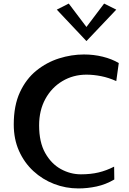

<svg xmlns="http://www.w3.org/2000/svg" viewBox="-20 -1053 725 1075"><path d="M419 2Q348 2 283 -23Q218 -48 167 -95Q116 -142 86.5 -208Q57 -274 57 -356Q57 -462 91.5 -536.5Q126 -611 183.5 -657.5Q241 -704 310.5 -726Q380 -748 450 -748Q505 -748 555.5 -735.5Q606 -723 645 -700L631 -599Q589 -618 546.5 -626.5Q504 -635 464 -635Q390 -635 329.5 -599Q269 -563 234 -499Q199 -435 199 -351Q199 -257 233 -196.5Q267 -136 320.5 -106.5Q374 -77 433 -77Q488 -77 532 -87.5Q576 -98 619 -120L620 -48Q572 -20 521 -9Q470 2 419 2ZM365 -1033 464 -902 563 -1033 631 -999 464 -823 298 -999Z"/></svg>

Font: Marhey
Style: Regular
Weight: 400
Designer: Nur Syamsi & Bustanul Arifin
Foundry: Namelatype
Version: Version 1.000; ttfautohint (v1.8.4.7-5d5b)